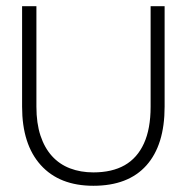

<svg xmlns="http://www.w3.org/2000/svg" viewBox="-20 -583 607 617"><path d="M280 14Q171 14 111 -52.5Q51 -119 51 -240V-563H97V-240Q97 -187 110 -147.5Q123 -108 147 -81.5Q171 -55 205 -42Q239 -29 280 -29Q340 -29 380.5 -52Q421 -75 442.5 -122Q464 -169 464 -240V-563H509V-240Q509 -117 450.5 -51.5Q392 14 280 14Z"/></svg>

Font: Darker Grotesque Light
Style: Regular
Weight: 400
Version: Version 1.000;gftools[0.9.28]